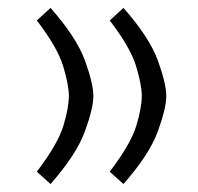

<svg xmlns="http://www.w3.org/2000/svg" viewBox="-20 -458 502 486"><path d="M216.3 -214.8Q216.3 -184.1 194.8 -125.2Q173.3 -66.4 107.9 7.8L73.2 -23.4Q127 -94.2 140.6 -140.1Q154.3 -186 154.3 -215.3Q154.3 -242.2 140.1 -289.8Q126 -337.4 73.2 -406.2L107.9 -438Q173.8 -363.3 195.1 -304.7Q216.3 -246.1 216.3 -214.8ZM400.9 -214.8Q400.9 -184.1 379.4 -125.2Q357.9 -66.4 292.5 7.8L257.8 -23.4Q311.5 -94.2 325.2 -140.1Q338.9 -186 338.9 -215.3Q338.9 -242.2 324.7 -289.8Q310.5 -337.4 257.8 -406.2L292.5 -438Q358.4 -363.3 379.6 -304.7Q400.9 -246.1 400.9 -214.8Z"/></svg>

Font: Vazir Light WOL
Style: Light-WOL
Weight: 300
Designer: Saber Rastikerdar
Foundry: Saber Rastikerdar
Version: Version 30.0.0